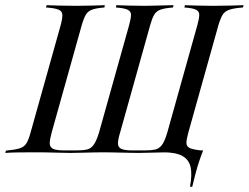

<svg xmlns="http://www.w3.org/2000/svg" viewBox="-39 -591 961 742"><path d="M695.2 130.6Q704 83.9 697.6 54.8Q691.1 25.8 665.7 11.7Q640.3 -2.4 591.9 -2.4L678.2 -11.3L746 -9.7Q739.5 6.5 731.5 30.2Q723.4 54 716.5 80.2Q709.7 106.5 704 130.6ZM-18.5 0 -16.1 -8.9Q19.4 -12.1 37.1 -17.7Q54.8 -23.4 63.3 -37.5Q71.8 -51.6 79 -78.2L195.2 -492.7Q202.4 -519.4 202 -533.5Q201.6 -547.6 187.5 -553.6Q173.4 -559.7 138.7 -562.1L141.1 -571Q158.9 -570.2 189.9 -569.4Q221 -568.5 256.5 -568.5Q287.1 -568.5 316.5 -569.4Q346 -570.2 366.1 -571L364.5 -562.1Q333.9 -559.7 317.7 -554Q301.6 -548.4 293.1 -534.7Q284.7 -521 276.6 -492.7L160.5 -78.2Q153.2 -51.6 153.2 -37.1Q153.2 -22.6 165.7 -16.1Q178.2 -9.7 209.7 -9.7H255.6Q281.5 -9.7 297.2 -13.3Q312.9 -16.9 323.4 -31.9Q333.9 -46.8 343.5 -78.2L459.7 -492.7Q466.9 -518.5 467.3 -532.7Q467.7 -546.8 454.8 -553.2Q441.9 -559.7 408.9 -562.1L410.5 -571Q430.6 -570.2 458.9 -569.4Q487.1 -568.5 521 -568.5Q530.6 -568.5 546.8 -569Q562.9 -569.4 580.6 -569.8Q598.4 -570.2 612.1 -570.6Q625.8 -571 631.5 -571L629.8 -562.1Q597.6 -559.7 581 -553.6Q564.5 -547.6 556.5 -533.5Q548.4 -519.4 541.1 -492.7L425 -78.2Q416.9 -51.6 416.9 -36.7Q416.9 -21.8 429.8 -15.7Q442.7 -9.7 473.4 -9.7H519.4Q544.4 -9.7 560.1 -12.9Q575.8 -16.1 586.7 -30.6Q597.6 -45.2 607.3 -78.2L723.4 -492.7Q730.6 -518.5 731 -532.7Q731.5 -546.8 719 -553.2Q706.5 -559.7 673.4 -562.1L675.8 -571Q695.2 -570.2 724.6 -569.4Q754 -568.5 784.7 -568.5Q820.2 -568.5 851.2 -569.4Q882.3 -570.2 902.4 -571L900 -562.1Q866.1 -559.7 848 -553.6Q829.8 -547.6 821.4 -533.9Q812.9 -520.2 804.8 -492.7L688.7 -78.2Q681.5 -52.4 681.5 -38.3Q681.5 -24.2 696 -18.1Q710.5 -12.1 745.2 -8.9L742.7 0Q725 -1.6 694 -2Q662.9 -2.4 627.4 -2.4Q590.3 -2.4 554.4 -1.2Q518.5 0 496 0Q485.5 0 467.7 -0.4Q450 -0.8 430.2 -1.2Q410.5 -1.6 392.7 -2Q375 -2.4 363.7 -2.4Q350 -2.4 326.6 -2Q303.2 -1.6 277.8 -0.8Q252.4 0 232.3 0Q208.9 0 173 -1.2Q137.1 -2.4 99.2 -2.4Q62.9 -2.4 31.9 -2Q0.8 -1.6 -18.5 0Z"/></svg>

Font: Playfair 144pt
Style: Italic
Weight: 400
Italic angle: -15.6°
Designer: Claus Eggers Sørensen
Foundry: Claus Eggers Sørensen
Version: Version 2.001;gftools[0.9.30]